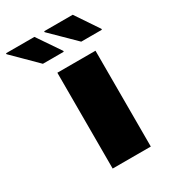

<svg xmlns="http://www.w3.org/2000/svg" viewBox="-279 -795 786 885"><g transform="rotate(-30 114.5 -353.0)"><path d="M56 0V-510H259V0ZM333 -579H223L99 -701V-706H251L333 -584ZM130 -579H19L-104 -701V-706H47L130 -584Z"/></g></svg>

Font: Saira SemiExpanded ExtraBold
Style: Regular
Weight: 800
Width: 6
Designer: Hector Gatti with collaboration of the Omnibus-Type team
Foundry: Omnibus-Type
Version: Version 1.101